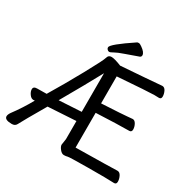

<svg xmlns="http://www.w3.org/2000/svg" viewBox="-194 -1078 1287 1287"><g transform="rotate(30 449.0 -435.0)"><path d="M247 -285 420 -295V-594Q350 -464 247 -285ZM413 -37 420 -84V-224L204 -211Q111 -52 89 -9Q79 10 54 10Q-2 10 -2 -18Q-2 -31 11 -50Q65 -122 110 -203L99 -202Q82 -202 68 -221.5Q54 -241 54 -259Q54 -281 83 -281Q147 -281 156 -282Q225 -396 299.5 -531.5Q374 -667 380 -690.5Q386 -714 409.5 -714Q433 -714 488 -692Q710 -708 801 -716Q819 -716 829 -695.5Q839 -675 839 -655Q839 -635 821 -635L785 -636Q746 -636 504 -618V-409Q676 -418 700 -421Q724 -424 740 -424.5Q756 -425 767 -405Q778 -385 778 -364.5Q778 -344 759 -344Q679 -344 504 -336V-67Q788 -71 825 -73Q843 -73 853.5 -52Q864 -31 864 -10.5Q864 10 846 10Q792 7 645.5 8Q499 9 488 12.5Q477 16 460.5 16Q444 16 428.5 -3.5Q413 -23 413 -37ZM356 -758Q356 -782 509 -884Q513 -886 521.5 -886Q530 -886 545 -875Q583 -849 583 -826Q583 -815 572 -810Q523 -792 475 -775.5Q427 -759 406.5 -747Q386 -735 378 -735Q370 -735 363 -742Q356 -749 356 -758Z"/></g></svg>

Font: ToneOZ-Pinyin-WenKai-Medium
Style: Medium
Weight: 700
Designer: Fontworks Inc.
Foundry: ToneOZ
Version: Version 0.240331